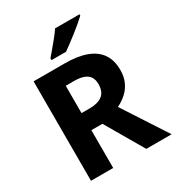

<svg xmlns="http://www.w3.org/2000/svg" viewBox="-216 -1063 1094 1194"><g transform="rotate(-30 331.0 -466.5)"><path d="M305.5 -714Q399.8 -714 462.1 -690.5Q524.3 -667 555.3 -621Q586.3 -575 586.3 -505.6Q586.3 -458 569.7 -421.4Q553.1 -384.7 524.3 -358.5Q495.5 -332.3 458.2 -313.9L662.3 0H480.4L322.3 -271.4H242.9V0H83.5V-714ZM301.8 -590.2H242.9V-393.9H302.1Q360.1 -393.9 392.4 -418.3Q424.6 -442.7 424.6 -498.2Q424.6 -529.1 411.8 -549.3Q399.1 -569.6 371.8 -579.9Q344.6 -590.2 301.8 -590.2ZM539.2 -922.5Q524.1 -908.5 500.4 -888.2Q476.7 -867.9 449.1 -846.4Q421.5 -824.9 395.6 -805.4Q369.7 -785.9 350.4 -772.5H245.9V-785.9Q262.2 -804.9 284.1 -830.6Q306 -856.2 327.7 -883.4Q349.4 -910.5 363.8 -932.5H539.2Z"/></g></svg>

Font: Noto Sans Oriya
Style: Regular
Weight: 400
Designer: Amélie Bonet and Sol Matas
Foundry: Google LLC
Version: Version 2.006